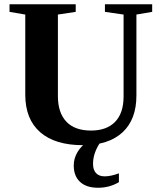

<svg xmlns="http://www.w3.org/2000/svg" viewBox="-20 -675 762 905"><path d="M409.2 -59.6Q482.4 -59.6 522.5 -100.6Q562.5 -141.6 562.5 -221.2V-606.4L474.6 -619.1V-654.8H697.3V-619.1L623 -606.4V-225.1Q623 -111.8 557.6 -51.3Q492.2 9.3 370.6 9.3Q239.3 9.3 169.2 -52Q99.1 -113.3 99.1 -229V-606.4L24.9 -619.1V-654.8H336.9V-619.1L252.9 -606.4V-222.2Q252.9 -143.6 292.7 -101.6Q332.5 -59.6 409.2 -59.6ZM442.4 210Q387.2 210 357.4 182.4Q327.6 154.8 327.6 105Q327.6 71.3 345.5 41.5Q363.3 11.7 392.6 -6.8H454.6Q418.5 44.9 418.5 97.2Q418.5 125.5 432.6 140.9Q446.8 156.2 473.1 156.2Q502.4 156.2 540.5 142.1V183.6Q496.1 210 442.4 210Z"/></svg>

Font: Tinos
Style: Bold
Weight: 700
Designer: Steve Matteson
Foundry: Monotype Imaging Inc.
Version: Version 1.23